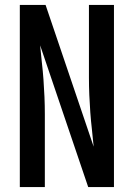

<svg xmlns="http://www.w3.org/2000/svg" viewBox="-20 -755 540 775"><path d="M60 0V-735H164L358 -163Q355 -198 351 -232.5Q347 -267 344.5 -301.5Q342 -336 340.5 -371Q339 -406 339 -441V-735H440V0H336L142 -572Q145 -537 149 -502.5Q153 -468 155.5 -433.5Q158 -399 159.5 -364Q161 -329 161 -294V0Z"/></svg>

Font: Iosevka Curly Semibold
Style: Regular
Weight: 600
Monospace: yes
Designer: Belleve Invis
Foundry: Belleve Invis
Version: Version 22.1.2; ttfautohint (v1.8.4)